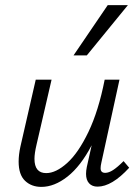

<svg xmlns="http://www.w3.org/2000/svg" viewBox="-20 -726 550 752"><path d="M53 -93Q53 -120 60 -152L120 -414H182L123 -159Q115 -125 115 -104Q115 -48 161 -48Q199 -48 243 -87.5Q287 -127 326.5 -209.5Q366 -292 390 -414H448L377 -89Q374 -76 374 -67Q374 -49 392 -49Q406 -49 423 -60Q440 -71 464 -95L486 -69Q418 5 362 5Q341 5 329 -8Q317 -21 317 -45Q317 -57 320 -72L339 -157Q296 -75 244.5 -34.5Q193 6 142 6Q103 6 78 -18Q53 -42 53 -93ZM402 -706H481L320 -509H268Z"/></svg>

Font: LXGW Bright GB
Style: Italic
Weight: 400
Italic angle: -12°
Designer: Christian Thalmann (Catharsis Fonts)
Foundry: LXGW / Christian Thalmann (Catharsis Fonts) / Fontworks Inc.
Version: Version 5.510